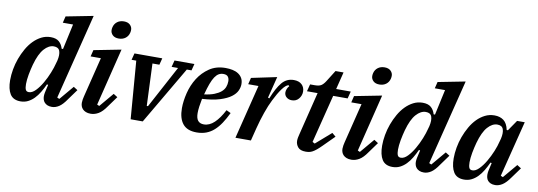

<svg xmlns="http://www.w3.org/2000/svg" viewBox="-59 -1139 4285 1530"><g transform="rotate(10 2084.0 -374.0)"><path d="M141 12Q82 12 56.5 -28.5Q31 -69 31 -141Q31 -183 39 -228.5Q47 -274 63 -317.5Q79 -361 101.5 -400.5Q124 -440 153 -469.5Q182 -499 216.5 -516.5Q251 -534 291 -534Q335 -534 358.5 -513.5Q382 -493 392 -458H403L448 -664H365L378 -717L598 -760L425 -69L443 -61L540 -176L573 -155L512 -71Q481 -25 452.5 -6.5Q424 12 395 12Q373 12 358.5 5.5Q344 -1 335 -11Q326 -21 322 -34Q318 -47 318 -60Q318 -74 321 -90Q324 -106 327 -117L336 -156L326 -158Q310 -123 291.5 -92Q273 -61 250.5 -38Q228 -15 201 -1.5Q174 12 141 12ZM194 -72Q221 -72 248.5 -100.5Q276 -129 300 -170.5Q324 -212 342 -257Q360 -302 368 -335L375 -360Q386 -408 376 -437Q366 -466 328 -466Q287 -466 250 -424.5Q213 -383 188 -293Q183 -275 178 -253Q173 -231 169 -209.5Q165 -188 163 -167.5Q161 -147 161 -132Q161 -103 167.5 -87.5Q174 -72 194 -72Z M709 12Q686 12 670 5.5Q654 -1 644 -11.5Q634 -22 629.5 -35Q625 -48 625 -62Q625 -74 627.5 -89Q630 -104 633 -115L713 -438H630L643 -491L863 -534L748 -69L766 -61L863 -176L896 -155L835 -71Q803 -24 772 -6Q741 12 709 12ZM825 -617Q793 -617 775.5 -634Q758 -651 758 -674Q758 -686 761 -698Q768 -726 790 -742.5Q812 -759 844 -759Q876 -759 893.5 -742Q911 -725 911 -702Q911 -690 908 -678Q901 -650 879 -633.5Q857 -617 825 -617Z M994 -468H956L970 -522H1195L1181 -468H1125L1139 -127H1149L1332 -468H1280L1294 -522H1455L1441 -468H1403L1129 0H1031Z M1566 12Q1489 12 1453.5 -32.5Q1418 -77 1418 -158Q1418 -216 1434.5 -282.5Q1451 -349 1486 -404.5Q1521 -460 1575.5 -497Q1630 -534 1706 -534Q1736 -534 1762.5 -528.5Q1789 -523 1809 -510Q1829 -497 1840.5 -477Q1852 -457 1852 -428Q1852 -403 1839.5 -375.5Q1827 -348 1795 -324Q1763 -300 1706.5 -282Q1650 -264 1563 -259Q1556 -225 1552 -195Q1548 -165 1548 -142Q1548 -100 1564 -80.5Q1580 -61 1612 -61Q1657 -61 1696.5 -98.5Q1736 -136 1771 -204L1807 -187Q1784 -139 1759.5 -102Q1735 -65 1706.5 -39.5Q1678 -14 1643.5 -1Q1609 12 1566 12ZM1573 -297Q1621 -303 1654 -316Q1687 -329 1707.5 -346.5Q1728 -364 1736.5 -386Q1745 -408 1745 -433Q1745 -456 1734 -470Q1723 -484 1697 -484Q1676 -484 1659.5 -474.5Q1643 -465 1628.5 -443.5Q1614 -422 1600.5 -386Q1587 -350 1573 -297Z M1988 -438H1905L1918 -491L2123 -534L2079 -360L2090 -356Q2125 -444 2162.5 -489Q2200 -534 2258 -534Q2300 -534 2323 -512Q2346 -490 2346 -455Q2346 -423 2325 -397.5Q2304 -372 2269 -372Q2243 -372 2225.5 -387Q2208 -402 2208 -426Q2208 -440 2214.5 -455Q2221 -470 2230 -479L2223 -486Q2201 -481 2173 -443Q2145 -405 2115 -344Q2092 -299 2069.5 -234.5Q2047 -170 2030 -103L2004 0H1879Z M2449 12Q2404 12 2385.5 -11Q2367 -34 2367 -62Q2367 -75 2370 -90Q2373 -105 2376 -116L2462 -464H2376L2391 -522H2429Q2463 -522 2480.5 -533Q2498 -544 2515 -571L2572 -662H2637L2602 -522H2720L2705 -464H2588L2490 -74L2509 -64L2633 -172L2663 -147L2574 -58Q2552 -36 2535 -22Q2518 -8 2504 -0.5Q2490 7 2476.5 9.5Q2463 12 2449 12Z M2818 12Q2795 12 2779 5.5Q2763 -1 2753 -11.5Q2743 -22 2738.5 -35Q2734 -48 2734 -62Q2734 -74 2736.5 -89Q2739 -104 2742 -115L2822 -438H2739L2752 -491L2972 -534L2857 -69L2875 -61L2972 -176L3005 -155L2944 -71Q2912 -24 2881 -6Q2850 12 2818 12ZM2934 -617Q2902 -617 2884.5 -634Q2867 -651 2867 -674Q2867 -686 2870 -698Q2877 -726 2899 -742.5Q2921 -759 2953 -759Q2985 -759 3002.5 -742Q3020 -725 3020 -702Q3020 -690 3017 -678Q3010 -650 2988 -633.5Q2966 -617 2934 -617Z M3151 12Q3092 12 3066.5 -28.5Q3041 -69 3041 -141Q3041 -183 3049 -228.5Q3057 -274 3073 -317.5Q3089 -361 3111.5 -400.5Q3134 -440 3163 -469.5Q3192 -499 3226.5 -516.5Q3261 -534 3301 -534Q3345 -534 3368.5 -513.5Q3392 -493 3402 -458H3413L3458 -664H3375L3388 -717L3608 -760L3435 -69L3453 -61L3550 -176L3583 -155L3522 -71Q3491 -25 3462.5 -6.5Q3434 12 3405 12Q3383 12 3368.5 5.5Q3354 -1 3345 -11Q3336 -21 3332 -34Q3328 -47 3328 -60Q3328 -74 3331 -90Q3334 -106 3337 -117L3346 -156L3336 -158Q3320 -123 3301.5 -92Q3283 -61 3260.5 -38Q3238 -15 3211 -1.5Q3184 12 3151 12ZM3204 -72Q3231 -72 3258.5 -100.5Q3286 -129 3310 -170.5Q3334 -212 3352 -257Q3370 -302 3378 -335L3385 -360Q3396 -408 3386 -437Q3376 -466 3338 -466Q3297 -466 3260 -424.5Q3223 -383 3198 -293Q3193 -275 3188 -253Q3183 -231 3179 -209.5Q3175 -188 3173 -167.5Q3171 -147 3171 -132Q3171 -103 3177.5 -87.5Q3184 -72 3204 -72Z M3730 12Q3671 12 3645.5 -28.5Q3620 -69 3620 -141Q3620 -183 3628 -228.5Q3636 -274 3652 -317.5Q3668 -361 3690.5 -400.5Q3713 -440 3742 -469.5Q3771 -499 3806 -516.5Q3841 -534 3882 -534Q3927 -534 3956.5 -511.5Q3986 -489 3997 -436H4007L4066 -522H4128L4014 -69L4032 -61L4129 -176L4162 -155L4101 -71Q4069 -25 4040 -6.5Q4011 12 3982 12Q3960 12 3945.5 5.5Q3931 -1 3922.5 -11Q3914 -21 3910.5 -34Q3907 -47 3907 -60Q3907 -74 3910 -90Q3913 -106 3916 -117L3925 -156L3915 -158Q3899 -123 3880.5 -92Q3862 -61 3839.5 -38Q3817 -15 3790 -1.5Q3763 12 3730 12ZM3783 -72Q3809 -72 3836.5 -100Q3864 -128 3888 -169Q3912 -210 3930.5 -255Q3949 -300 3957 -335L3964 -360Q3975 -408 3965 -437Q3955 -466 3917 -466Q3876 -466 3839 -424.5Q3802 -383 3777 -293Q3772 -275 3767 -253Q3762 -231 3758 -209.5Q3754 -188 3752 -167.5Q3750 -147 3750 -132Q3750 -103 3756.5 -87.5Q3763 -72 3783 -72Z"/></g></svg>

Font: IBM Plex Serif SmBld
Style: Italic
Weight: 600
Italic angle: -14°
Designer: Mike Abbink, Paul van der Laan, Pieter van Rosmalen
Foundry: Bold Monday
Version: Version 3.001